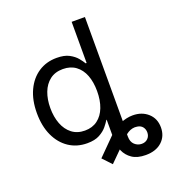

<svg xmlns="http://www.w3.org/2000/svg" viewBox="-162 -856 1087 1188"><g transform="rotate(-20 381.5 -262.0)"><path d="M594.7 204.1Q539.1 204.1 505.4 181.2Q471.7 158.2 456.3 122.3Q440.9 86.4 440.9 48.8V-118.2H528.3V58.6Q528.3 93.8 548.3 112.1Q568.4 130.4 594.7 130.4Q619.6 130.4 635 114.7Q650.4 99.1 650.4 75.2Q650.4 54.7 638.7 39.3Q627 23.9 604 20.5Q587.4 17.6 572.3 21Q557.1 24.4 543.7 32.5Q530.3 40.5 518.1 52.7L382.8 187.5L328.1 129.4L441.9 15.1Q476.1 -19 518.3 -36.9Q560.5 -54.7 600.6 -54.7Q661.1 -54.7 700.7 -19Q740.2 16.6 740.2 75.2Q740.2 132.8 700.9 168.5Q661.6 204.1 594.7 204.1ZM279.3 11.7Q211.4 11.7 159.4 -22.9Q107.4 -57.6 78.1 -120.8Q48.8 -184.1 48.8 -270Q48.8 -355.5 78.4 -418.5Q107.9 -481.4 159.9 -515.6Q211.9 -549.8 279.8 -549.8Q330.6 -549.8 361.8 -533Q393.1 -516.1 410.9 -494.4Q428.7 -472.7 438 -456.5H444.3V-727.5H531.7V0H447.3V-84H438.5Q428.7 -66.9 410.4 -44.7Q392.1 -22.5 360.8 -5.4Q329.6 11.7 279.3 11.7ZM292.5 -66.9Q341.8 -66.9 376.2 -92.8Q410.6 -118.7 428.2 -164.6Q445.8 -210.4 445.8 -271Q445.8 -331.1 428.5 -376Q411.1 -420.9 376.7 -446.3Q342.3 -471.7 292.5 -471.7Q241.2 -471.7 206.8 -445.3Q172.4 -418.9 155 -373.5Q137.7 -328.1 137.7 -271Q137.7 -212.9 155.3 -166.7Q172.9 -120.6 207.5 -93.8Q242.2 -66.9 292.5 -66.9Z"/></g></svg>

Font: Inter 16pt
Style: Regular
Weight: 400
Version: Version 4.001;git-66647c0bb